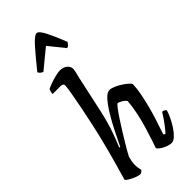

<svg xmlns="http://www.w3.org/2000/svg" viewBox="-328 -1121 1178 1178"><g transform="rotate(-45 261.5 -531.5)"><path d="M116 0Q103 0 81.5 -8.5Q60 -17 42.5 -27.5Q25 -38 22 -45Q25 -57 33 -84Q41 -111 51 -146.5Q61 -182 71 -219Q81 -256 89 -288Q105 -350 120 -418.5Q135 -487 147 -548.5Q159 -610 166.5 -654Q174 -698 174 -711Q174 -729 150 -729H82Q82 -738 84.5 -748Q87 -758 90 -764Q104 -771 127.5 -779.5Q151 -788 175.5 -794Q200 -800 216 -800Q243 -800 262 -785.5Q281 -771 281 -745Q281 -742 277.5 -726.5Q274 -711 267 -683L217 -453Q197 -362 173.5 -297Q150 -232 139 -209L145 -205Q166 -248 191.5 -299Q217 -350 244.5 -395.5Q272 -441 298 -470.5Q324 -500 346 -500Q361 -500 382 -491Q403 -482 423 -469Q443 -456 457 -443.5Q471 -431 473 -425Q472 -388 463.5 -343.5Q455 -299 443 -253.5Q431 -208 418.5 -169.5Q406 -131 397 -105Q388 -79 387 -73L398 -66Q408 -76 423.5 -95.5Q439 -115 454.5 -137.5Q470 -160 480 -177Q489 -177 496.5 -172.5Q504 -168 507 -163Q501 -142 488 -114.5Q475 -87 457.5 -60.5Q440 -34 421.5 -17Q403 0 388 0Q369 0 348.5 -8Q328 -16 312.5 -27.5Q297 -39 295 -47Q299 -58 311 -93.5Q323 -129 337.5 -177Q352 -225 363 -277Q374 -329 377 -373Q369 -386 350.5 -396.5Q332 -407 324 -407Q320 -407 304 -386.5Q288 -366 266.5 -333.5Q245 -301 221.5 -263Q198 -225 176.5 -189Q155 -153 141 -126Q137 -112 134 -96.5Q131 -81 131 -62Q131 -38 138 -15Q135 -11 129 -6.5Q123 -2 116 0ZM138 -865Q128 -868 120 -875.5Q112 -883 110 -890Q171 -966 214 -1014.5Q257 -1063 276 -1063Q294 -1063 319 -1014Q344 -965 373 -890Q368 -884 362 -876Q356 -868 344 -865L262 -967Z"/></g></svg>

Font: Texturina 72pt 72pt SemiBold
Style: Italic
Weight: 600
Italic angle: -11°
Designer: Guillermo Torres Carreño
Foundry: Omnibus-Type
Version: Version 1.002; ttfautohint (v1.8.3)